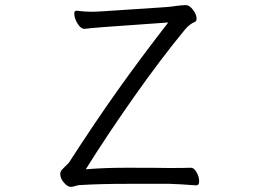

<svg xmlns="http://www.w3.org/2000/svg" viewBox="-20 -725 1040 752"><path d="M645 -5H480Q369 -5 291 0Q286 0 275 3.5Q264 7 257 7Q245 7 230.5 -9.5Q216 -26 216 -43Q216 -48 217 -51Q219 -58 233.5 -71.5Q248 -85 250 -88Q350 -243 439 -368.5Q528 -494 639 -637L387 -619Q357 -617 338.5 -615Q320 -613 312 -612H311Q296 -612 283.5 -633Q271 -654 271 -671Q271 -683 279 -683H281Q309 -679 339 -679Q354 -679 386 -681L628 -697Q645 -698 672 -702Q680 -703 689.5 -704Q699 -705 708 -705Q722 -705 736 -686.5Q750 -668 750 -652Q750 -642 743 -639Q723 -631 705 -610Q608 -492 503.5 -343.5Q399 -195 316 -62Q388 -68 474 -68Q598 -68 644 -67Q707 -67 727 -68H728Q740 -68 750 -50Q760 -32 760 -15Q760 1 749 1H748Q682 -4 645 -5Z"/></svg>

Font: Fusion Kai T
Style: Regular
Weight: 400
Designer: Fontworks Inc.
Version: Version 24.134;May 13, 2024